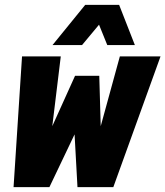

<svg xmlns="http://www.w3.org/2000/svg" viewBox="-20 -773 683 793"><path d="M36 0 71 -540H231L196 -252L290 -460H390L396 -252L475 -540H643L448 0H300L288 -218L184 0ZM197 -587 332 -753H472L537 -587H423L389 -671L319 -587Z"/></svg>

Font: Geist Mono Black
Style: Italic
Weight: 900
Italic angle: -12°
Monospace: yes
Designer: Basement.studio, Andrés Briganti, Mateo Zaragoza
Foundry: Basement.studio, Vercel, Andrés Briganti, Guido Ferreyra, Mateo Zaragoza
Version: Version 1.500; ttfautohint (v1.8.4.7-5d5b)